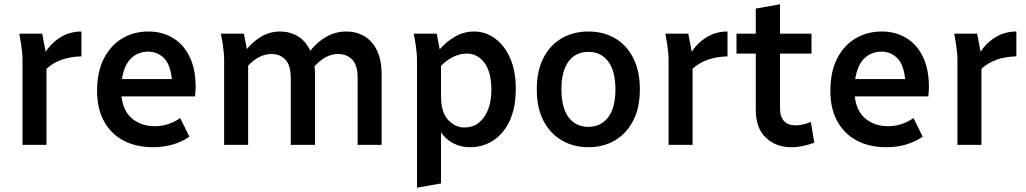

<svg xmlns="http://www.w3.org/2000/svg" viewBox="-20 -676 4787 896"><path d="M70 -519H177L193 -435Q223 -479 265.5 -504Q308 -529 360 -529V-413Q256 -410 197 -355V0H85V-395Q85 -416 83 -433.5Q81 -451 78 -473Z M433 -252Q433 -341 464.5 -402.5Q496 -464 550 -496.5Q604 -529 673 -529Q736 -529 786 -499.5Q836 -470 864.5 -412Q893 -354 893 -269Q893 -258 892 -246.5Q891 -235 890 -226H547Q555 -156 598 -121.5Q641 -87 702 -87Q736 -87 766.5 -97.5Q797 -108 821 -125L864 -38Q791 11 694 11Q616 11 557.5 -19.5Q499 -50 466 -109Q433 -168 433 -252ZM671 -435Q624 -435 591.5 -403.5Q559 -372 549 -307H782Q775 -376 744.5 -405.5Q714 -435 671 -435Z M1011 -519H1118L1132 -447Q1162 -484 1201.5 -506.5Q1241 -529 1288 -529Q1332 -529 1369.5 -507Q1407 -485 1428 -439Q1459 -479 1502 -504Q1545 -529 1597 -529Q1642 -529 1679.5 -507.5Q1717 -486 1739 -441Q1761 -396 1761 -327V0H1649V-311Q1649 -372 1623.5 -398Q1598 -424 1558 -424Q1500 -424 1448 -367Q1450 -350 1450 -327V0H1337V-311Q1337 -372 1311.5 -398Q1286 -424 1247 -424Q1190 -424 1138 -370V0H1026V-395Q1026 -416 1024 -433.5Q1022 -451 1019 -473Z M1911 -519H2018L2032 -446Q2064 -483 2105 -506Q2146 -529 2193 -529Q2245 -529 2289.5 -497Q2334 -465 2360.5 -405Q2387 -345 2387 -262Q2387 -175 2359.5 -114.5Q2332 -54 2283.5 -21.5Q2235 11 2171 11Q2133 11 2098 -6Q2063 -23 2038 -58V180L1926 200V-395Q1926 -416 1924 -433.5Q1922 -451 1919 -473ZM2038 -230Q2038 -152 2071 -116.5Q2104 -81 2147 -81Q2204 -81 2238.5 -129Q2273 -177 2273 -257Q2273 -340 2240.5 -383Q2208 -426 2159 -426Q2127 -426 2096 -411Q2065 -396 2038 -369Z M2485 -259Q2485 -345 2516 -405.5Q2547 -466 2601.5 -497.5Q2656 -529 2726 -529Q2796 -529 2850 -497.5Q2904 -466 2935 -405.5Q2966 -345 2966 -259Q2966 -173 2935 -113Q2904 -53 2850 -21Q2796 11 2726 11Q2656 11 2601.5 -21Q2547 -53 2516 -113Q2485 -173 2485 -259ZM2600 -259Q2600 -173 2633.5 -128.5Q2667 -84 2726 -84Q2784 -84 2818 -128.5Q2852 -173 2852 -259Q2852 -345 2818 -389.5Q2784 -434 2726 -434Q2667 -434 2633.5 -389.5Q2600 -345 2600 -259Z M3085 -519H3192L3208 -435Q3238 -479 3280.5 -504Q3323 -529 3375 -529V-413Q3271 -410 3212 -355V0H3100V-395Q3100 -416 3098 -433.5Q3096 -451 3093 -473Z M3417 -426V-519H3507V-636L3620 -656V-519H3767V-426H3620V-172Q3620 -91 3694 -91Q3709 -91 3726.5 -95Q3744 -99 3764 -107L3780 -10Q3755 -1 3727.5 5Q3700 11 3672 11Q3601 11 3554 -33.5Q3507 -78 3507 -163V-426Z M3855 -252Q3855 -341 3886.5 -402.5Q3918 -464 3972 -496.5Q4026 -529 4095 -529Q4158 -529 4208 -499.5Q4258 -470 4286.5 -412Q4315 -354 4315 -269Q4315 -258 4314 -246.5Q4313 -235 4312 -226H3969Q3977 -156 4020 -121.5Q4063 -87 4124 -87Q4158 -87 4188.5 -97.5Q4219 -108 4243 -125L4286 -38Q4213 11 4116 11Q4038 11 3979.5 -19.5Q3921 -50 3888 -109Q3855 -168 3855 -252ZM4093 -435Q4046 -435 4013.5 -403.5Q3981 -372 3971 -307H4204Q4197 -376 4166.5 -405.5Q4136 -435 4093 -435Z M4433 -519H4540L4556 -435Q4586 -479 4628.5 -504Q4671 -529 4723 -529V-413Q4619 -410 4560 -355V0H4448V-395Q4448 -416 4446 -433.5Q4444 -451 4441 -473Z"/></svg>

Font: Radio Canada Medium
Style: Regular
Weight: 500
Designer: Charles Daoud, Etienne Aubert Bonn, Alexandre Saumier Demers, Jacques Le Bailly
Foundry: Radio-Canada
Version: Version 2.104; ttfautohint (v1.8.4.7-5d5b);gftools[0.9.28.de